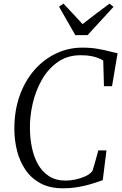

<svg xmlns="http://www.w3.org/2000/svg" viewBox="-20 -1008 660 1036"><path d="M320 8Q248 8 198 -19.2Q148 -46.5 117.2 -92Q86.5 -137.5 72.2 -193.5Q58 -249.5 57.5 -306.5Q56.5 -407 85.2 -489Q114 -571 165 -629.5Q216 -688 282.8 -719.5Q349.5 -751 424 -751Q470 -751 507.2 -744.5Q544.5 -738 571.5 -730.8Q598.5 -723.5 614.5 -721L584.5 -543H541L537 -681.5Q526.5 -688 511 -694.5Q495.5 -701 472.2 -705.5Q449 -710 414.5 -710Q344 -710 292 -673.5Q240 -637 206.2 -578Q172.5 -519 156.5 -449.8Q140.5 -380.5 141.5 -314.5Q142 -262 152.2 -211.8Q162.5 -161.5 185.2 -121.2Q208 -81 244.8 -57.2Q281.5 -33.5 335 -33.5Q359 -33.5 387.5 -39.5Q416 -45.5 441 -57Q466 -68.5 478.5 -85Q482.5 -98 486.8 -112Q491 -126 495 -140.2Q499 -154.5 503 -168.8Q507 -183 510.5 -196.5H554.5L534.5 -36Q520.5 -31 499 -23.8Q477.5 -16.5 450.2 -9.2Q423 -2 390.2 3Q357.5 8 320 8ZM386.5 -818.5 298.5 -972 322.5 -988.5Q348 -961 373.8 -933.8Q399.5 -906.5 425.5 -878Q459.5 -905 495.8 -932.2Q532 -959.5 571 -988.5L592.5 -971L452.5 -818.5Z"/></svg>

Font: Merriweather 60pt Light
Style: Italic
Weight: 300
Italic angle: -7.8°
Version: Version 2.101